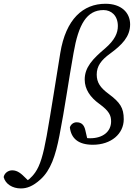

<svg xmlns="http://www.w3.org/2000/svg" viewBox="-171 -771 725 1040"><path d="M81.9 -35.3C63.1 68.8 46.2 124.8 20.4 162.1C-1.3 193.2 -23.1 209.3 -44 219.6L-8.4 216.6L-32.6 193C-54.6 170.7 -75.7 151.6 -104.8 151.6C-127.2 151.6 -147.2 166.9 -151.2 188.2C-141.8 225.8 -103.5 249.7 -58.1 249.7C-25.8 249.7 6.9 238.3 47.9 201.2C103.7 151.2 129.7 72.4 150.7 -35.3C179.6 -181.2 201.5 -341.2 227.5 -484.6C254.3 -638.9 298.3 -716.5 389.8 -716.5C431.7 -716.5 467.4 -686.6 467.4 -630C467.4 -592.7 451.3 -554.8 399.4 -509.7C331.8 -452.8 287.8 -406.9 287.8 -340C287.8 -287.7 317.7 -243.8 366.8 -208.5C420.6 -169.5 430.8 -145.4 430.8 -113.5C430.8 -58.9 387.3 -22.1 316.9 -22.1C299.8 -22.1 291.6 -24 270.6 -30.9L307.2 3.6L291.3 -65.2C285.2 -92.6 271.9 -108.6 243.9 -108.6C227.4 -108.6 212.4 -97.4 207.4 -81C214.5 -20.8 253.7 13.1 331.9 13.1C431.2 13.1 499.3 -46.1 499.3 -125.2C499.3 -187.2 479.2 -216.4 417.4 -262.5C372.2 -295.9 352.9 -324.2 352.9 -367.2C352.9 -412.9 376.8 -445.6 426.2 -481.2C488.6 -527.1 533.8 -571.8 533.8 -638.8C533.8 -703.9 484.6 -750.6 400.6 -750.6C279 -750.6 185.4 -667.7 155.4 -483.2C129.6 -325.7 108.7 -186.8 81.9 -35.3Z"/></svg>

Font: Source Serif Variable
Style: Italic
Weight: 389
Italic angle: -12°
Designer: Frank Grießhammer
Foundry: Adobe Systems Incorporated
Version: Version 3.001;hotconv 1.0.111;makeotfexe 2.5.65597